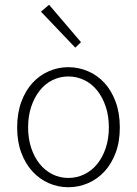

<svg xmlns="http://www.w3.org/2000/svg" viewBox="-20 -774 575 806"><path d="M267 12Q224 12 185 -5Q146 -22 116.5 -54Q87 -86 69.5 -132.5Q52 -179 52 -239Q52 -299 69.5 -346.5Q87 -394 116.5 -426Q146 -458 185 -475Q224 -492 267 -492Q310 -492 349.5 -475Q389 -458 418.5 -426Q448 -394 465.5 -346.5Q483 -299 483 -239Q483 -179 465.5 -132.5Q448 -86 418.5 -54Q389 -22 349.5 -5Q310 12 267 12ZM267 -27Q303 -27 334.5 -42.5Q366 -58 388.5 -86Q411 -114 424 -153Q437 -192 437 -239Q437 -287 424 -326Q411 -365 388.5 -393.5Q366 -422 334.5 -437.5Q303 -453 267 -453Q231 -453 200 -437.5Q169 -422 146.5 -393.5Q124 -365 111 -326Q98 -287 98 -239Q98 -192 111 -153Q124 -114 146.5 -86Q169 -58 200 -42.5Q231 -27 267 -27ZM296 -574 152 -725 186 -754 320 -597Z"/></svg>

Font: CV Source Sans Light
Style: Regular
Weight: 300
Designer: Paul D. Hunt
Foundry: Adobe Systems Incorporated
Version: Version 3.001